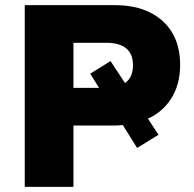

<svg xmlns="http://www.w3.org/2000/svg" viewBox="-20 -725 754 745"><path d="M76 0V-705H426Q505 -705 561.5 -677Q618 -649 648.5 -597.5Q679 -546 679 -473Q679 -396 643 -340.5Q607 -285 541 -259L544 -280L595 -202L512 -151L447 -255L476 -242Q466 -241 453 -239.5Q440 -238 426 -238H265V0ZM265 -384H393Q398 -384 403 -384.5Q408 -385 413 -385L382 -356L330 -439L409 -488L472 -392L455 -397Q496 -417 496 -472Q496 -516 469.5 -537.5Q443 -559 392 -559H265Z"/></svg>

Font: Nunito Sans 9pt Black
Style: Regular
Weight: 900
Version: Version 3.101;gftools[0.9.27]